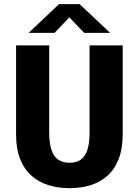

<svg xmlns="http://www.w3.org/2000/svg" viewBox="-20 -926 690 956"><path d="M326 11Q272.5 11 224.8 -3Q177 -17 139.8 -48.5Q102.5 -80 81.2 -132Q60 -184 60 -260V-700H225V-267Q225 -211.5 236.8 -178.2Q248.5 -145 271 -130.2Q293.5 -115.5 326 -115.5Q358.5 -115.5 380.8 -130.2Q403 -145 414.5 -178.2Q426 -211.5 426 -267V-700H591V-260Q591 -184 570 -132Q549 -80 512.2 -48.5Q475.5 -17 427.8 -3Q380 11 326 11ZM122.5 -762.5 274 -905.5H376.5L528 -762.5H399L325.5 -839.5L251.5 -762.5Z"/></svg>

Font: Trispace Thin
Style: Bold
Weight: 700
Version: Version 1.210